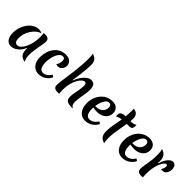

<svg xmlns="http://www.w3.org/2000/svg" viewBox="175 -2140 3412 3412"><g transform="rotate(45 1881.0 -434.5)"><path d="M410 -172Q390 -119 354.5 -77.5Q319 -36 274.5 -12Q230 12 184 12Q118 12 80 -40Q42 -92 42 -182Q42 -257 64.5 -324.5Q87 -392 126.5 -444Q166 -496 217.5 -526Q269 -556 326 -556Q373 -556 407 -537Q359 -522 318 -487.5Q277 -453 246 -406Q215 -359 197.5 -304Q180 -249 180 -193Q180 -140 198.5 -110.5Q217 -81 251 -81Q288 -81 321.5 -112.5Q355 -144 382 -198.5Q409 -253 424.5 -322Q440 -391 440 -465Q440 -495 438 -522Q436 -549 433 -568Q447 -570 474 -570Q571 -570 571 -488Q571 -462 564 -421Q557 -380 547.5 -329Q538 -278 530.5 -222Q523 -166 523 -111Q523 -68 530 -36.5Q537 -5 554 33Q479 19 447 -24Q415 -67 415 -154Q415 -165 416 -170Z M823 -226Q823 -144 848.5 -100.5Q874 -57 922 -57Q959 -57 998.5 -82Q1038 -107 1068 -155Q1085 -151 1095 -142.5Q1105 -134 1105 -120Q1074 -67 1035 -37.5Q996 -8 956 3.5Q916 15 882 15Q833 15 788.5 -10Q744 -35 716.5 -87.5Q689 -140 689 -221Q689 -291 708.5 -355Q728 -419 766 -469Q804 -519 859.5 -548Q915 -577 986 -577Q1040 -577 1074 -558.5Q1108 -540 1123.5 -510.5Q1139 -481 1139 -449Q1139 -418 1125.5 -389.5Q1112 -361 1087.5 -343Q1063 -325 1030 -325Q1019 -325 1007 -327.5Q995 -330 983 -335Q996 -350 1007.5 -382.5Q1019 -415 1021 -447Q1022 -475 1011 -496Q1000 -517 969 -517Q935 -517 908 -491Q881 -465 862 -421.5Q843 -378 833 -327Q823 -276 823 -226Z M1710 15Q1634 15 1598.5 -10Q1563 -35 1563 -102Q1563 -142 1573 -194.5Q1583 -247 1593 -303Q1603 -359 1603 -409Q1603 -475 1561 -475Q1538 -475 1507.5 -449Q1477 -423 1449 -373Q1421 -323 1402.5 -253.5Q1384 -184 1384 -98Q1384 -75 1385 -50.5Q1386 -26 1390 0Q1379 1 1369.5 1.5Q1360 2 1352 2Q1298 2 1273.5 -17.5Q1249 -37 1249 -83Q1249 -116 1256 -172Q1263 -228 1273.5 -301Q1284 -374 1294.5 -458Q1305 -542 1312.5 -631.5Q1320 -721 1320 -809Q1320 -850 1317 -880.5Q1314 -911 1308 -926Q1381 -905 1406.5 -863.5Q1432 -822 1432 -751Q1432 -710 1426 -646.5Q1420 -583 1410.5 -504.5Q1401 -426 1388 -340L1395 -338Q1420 -408 1458.5 -462Q1497 -516 1539.5 -546.5Q1582 -577 1618 -577Q1682 -577 1705.5 -538.5Q1729 -500 1729 -435Q1729 -379 1719.5 -322.5Q1710 -266 1700 -209.5Q1690 -153 1690 -95Q1690 -48 1704 -25.5Q1718 -3 1747 14Q1738 15 1728.5 15Q1719 15 1710 15Z M2048 15Q1990 15 1946.5 -15.5Q1903 -46 1879 -100.5Q1855 -155 1855 -229Q1855 -303 1877.5 -366.5Q1900 -430 1941 -477Q1982 -524 2037 -550.5Q2092 -577 2157 -577Q2232 -577 2273 -538.5Q2314 -500 2314 -432Q2314 -377 2285.5 -335Q2257 -293 2206.5 -269.5Q2156 -246 2089 -246Q2063 -246 2038.5 -249Q2014 -252 1992 -257Q1991 -241 1991 -226Q1991 -143 2016 -100Q2041 -57 2088 -57Q2178 -57 2243 -155Q2280 -146 2280 -120Q2194 15 2048 15ZM2134 -517Q2096 -517 2068 -484.5Q2040 -452 2022 -401.5Q2004 -351 1996 -298H2014Q2094 -298 2141.5 -340Q2189 -382 2189 -452Q2189 -481 2174 -499Q2159 -517 2134 -517Z M2564 -63Q2564 -21 2568 10.5Q2572 42 2578 57Q2504 36 2477.5 -7Q2451 -50 2451 -122Q2451 -205 2468 -286.5Q2485 -368 2499 -465Q2473 -461 2446 -452.5Q2419 -444 2388 -430Q2387 -438 2386.5 -446Q2386 -454 2386 -462Q2386 -500 2402.5 -519Q2419 -538 2447 -545Q2475 -552 2510 -553Q2513 -583 2515 -616Q2517 -649 2517 -685Q2517 -701 2516.5 -717.5Q2516 -734 2516 -750Q2578 -743 2606 -710Q2634 -677 2634 -618Q2634 -602 2633 -585Q2632 -568 2630 -550Q2665 -550 2697.5 -556.5Q2730 -563 2752 -582Q2753 -575 2753.5 -567.5Q2754 -560 2754 -553Q2754 -503 2736 -486.5Q2718 -470 2688 -470Q2669 -470 2652 -470.5Q2635 -471 2619 -471Q2609 -407 2596 -337Q2583 -267 2573.5 -197Q2564 -127 2564 -63Z M2980 15Q2922 15 2878.5 -15.5Q2835 -46 2811 -100.5Q2787 -155 2787 -229Q2787 -303 2809.5 -366.5Q2832 -430 2873 -477Q2914 -524 2969 -550.5Q3024 -577 3089 -577Q3164 -577 3205 -538.5Q3246 -500 3246 -432Q3246 -377 3217.5 -335Q3189 -293 3138.5 -269.5Q3088 -246 3021 -246Q2995 -246 2970.5 -249Q2946 -252 2924 -257Q2923 -241 2923 -226Q2923 -143 2948 -100Q2973 -57 3020 -57Q3110 -57 3175 -155Q3212 -146 3212 -120Q3126 15 2980 15ZM3066 -517Q3028 -517 3000 -484.5Q2972 -452 2954 -401.5Q2936 -351 2928 -298H2946Q3026 -298 3073.5 -340Q3121 -382 3121 -452Q3121 -481 3106 -499Q3091 -517 3066 -517Z M3507 -368Q3532 -445 3562.5 -491.5Q3593 -538 3622.5 -558Q3652 -578 3677 -578Q3719 -578 3740.5 -544Q3762 -510 3762 -466Q3762 -433 3750.5 -401.5Q3739 -370 3715 -349.5Q3691 -329 3653 -329Q3634 -329 3619 -334Q3629 -349 3639 -374.5Q3649 -400 3650 -425Q3652 -441 3646 -452Q3640 -463 3624 -463Q3605 -463 3582 -437Q3559 -411 3537.5 -362Q3516 -313 3502 -243Q3488 -173 3488 -85Q3488 -65 3490 -44Q3492 -23 3493 0Q3482 1 3472.5 1.5Q3463 2 3455 2Q3401 2 3377 -18Q3353 -38 3353 -84Q3353 -106 3359 -146.5Q3365 -187 3373.5 -238Q3382 -289 3388.5 -343.5Q3395 -398 3395 -448Q3395 -487 3391 -525Q3387 -563 3378 -598Q3452 -573 3477.5 -529Q3503 -485 3503 -427Q3503 -417 3502 -401Q3501 -385 3499 -369Z"/></g></svg>

Font: Merienda SemiBold
Style: Regular
Weight: 600
Designer: Eduardo Rodriguez Tunni
Foundry: Eduardo Rodriguez Tunni
Version: Version 2.001; ttfautohint (v1.8.4.7-5d5b)